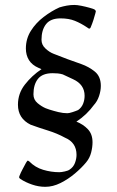

<svg xmlns="http://www.w3.org/2000/svg" viewBox="-20 -595 467 768"><path d="M161.1 152.3Q134.8 152.3 108.4 143.3Q82 134.3 62 121.1Q56.6 117.7 56.6 113.8Q56.6 110.4 59.6 104.5Q62 97.7 69.8 82.8Q77.6 67.9 84 56.2Q88.9 47.4 91.8 47.4Q92.8 47.4 97.2 50.8Q120.6 74.7 152.6 84.2Q184.6 93.8 217.3 93.8Q225.6 93.8 239 90.8Q252.4 87.9 258.3 83.5Q273.4 73.7 279.8 56.9Q286.1 40 286.1 24.4Q286.1 -24.9 239.7 -44.4Q208.5 -61.5 172.1 -72.8Q135.7 -84 102.5 -96.2Q51.8 -121.1 51.8 -176.3Q51.8 -221.2 79.6 -256.8Q107.4 -292.5 146 -318.4L134.8 -323.2Q108.4 -334.5 95.9 -354.5Q83.5 -374.5 83.5 -400.9Q83.5 -439.9 103.5 -471.7Q123.5 -503.4 154.5 -527.1Q185.5 -550.8 217.8 -565.4Q232.4 -569.8 247.1 -572.5Q261.7 -575.2 277.3 -575.2Q288.6 -575.2 305.4 -571.8Q322.3 -568.4 337.2 -564.2Q352.1 -560.1 357.4 -557.6Q363.3 -553.2 363.3 -550.3Q363.3 -549.8 363 -548.1Q362.8 -546.4 361.3 -541Q358.9 -531.2 353.8 -515.4Q348.6 -499.5 343.8 -488.3Q341.3 -480.5 336.9 -480.5Q334.5 -480.5 329.1 -484.9Q303.7 -502 279.5 -511.7Q255.4 -521.5 222.2 -521.5Q182.1 -521.5 164.1 -498.3Q146 -475.1 146 -436Q146 -415.5 161.9 -400.9Q177.7 -386.2 194.3 -379.9Q221.7 -368.7 249.5 -358.6Q277.3 -348.6 304.7 -338.9Q335.4 -328.1 359.4 -308.6Q383.3 -289.1 383.3 -251.5Q383.3 -231.9 376.2 -210.7Q369.1 -189.5 355 -174.3Q342.8 -157.2 325 -139.9Q307.1 -122.6 285.6 -108.4Q313 -97.7 331.5 -78.1Q350.1 -58.6 350.1 -25.9Q350.1 -6.3 344.5 15.4Q338.9 37.1 324.7 54.2Q306.6 76.2 279.8 98.9Q252.9 121.6 222.2 137Q191.4 152.3 161.1 152.3ZM249.5 -142.1Q256.3 -142.1 270 -146.5Q283.7 -150.9 292.5 -154.8Q306.2 -164.6 312.3 -179.7Q318.4 -194.8 318.4 -211.9Q318.4 -257.3 272 -278.3L231 -297.4Q221.2 -300.3 211.2 -301.3Q201.2 -302.2 190.4 -302.2Q149.9 -302.2 131.8 -279.5Q113.8 -256.8 113.8 -217.8Q113.8 -196.3 130.1 -182.6Q146.5 -168.9 162.6 -162.1L177.7 -156.7Q194.3 -151.4 213.4 -146.7Q232.4 -142.1 249.5 -142.1Z"/></svg>

Font: David Libre
Style: Regular
Weight: 400
Designer: Ismar David, J. Victor Gaultney, Annie Olsen and Meir Sadan
Foundry: Monotype Imaging Inc. & SIL International
Version: Version 1.100; ttfautohint (v1.8.4.7-5d5b)